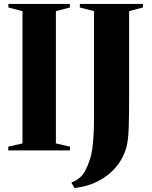

<svg xmlns="http://www.w3.org/2000/svg" viewBox="-20 -763 770 974"><path d="M94 -35.5V-706.5L22.5 -725V-743H334.5V-725L263.5 -706.5V-35.5L335 -19V0H22V-19ZM342 163.5Q367.5 152.5 384 138.8Q400.5 125 412.5 102.8Q424.5 80.5 436.5 44.5Q443.5 23.5 447.8 -5.2Q452 -34 454.5 -74.5Q457 -115 457 -170V-706.5L385 -725V-743H705V-725L635 -706.5V-270.5Q635 -181 633 -116.2Q631 -51.5 621 -15Q605.5 40.5 568.8 84.2Q532 128 478.2 155.8Q424.5 183.5 358 191Z"/></svg>

Font: Merriweather 144pt ExtraBold
Style: Regular
Weight: 800
Version: Version 2.100